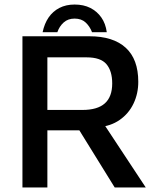

<svg xmlns="http://www.w3.org/2000/svg" viewBox="-20 -827 705 847"><path d="M79 0V-667H375Q479 -667 534.5 -616.5Q590 -566 590 -466Q590 -414 569 -370Q548 -326 508 -298Q468 -270 413 -266L425 -300L623 0H486L301 -299L352 -252H189V0ZM189 -342H344Q410 -342 442.5 -371Q475 -400 475 -459Q475 -514 449.5 -544Q424 -574 362 -574H189ZM309 -807Q349 -807 378.5 -792Q408 -777 427 -750Q446 -723 451 -685H386Q376 -711 357.5 -728Q339 -745 309 -745Q280 -745 261 -728Q242 -711 233 -685H168Q176 -723 194.5 -750Q213 -777 242 -792Q271 -807 309 -807Z"/></svg>

Font: Maven Pro Medium
Style: Regular
Weight: 500
Designer: Joe Prince
Foundry: Joe Prince
Version: Version 2.103